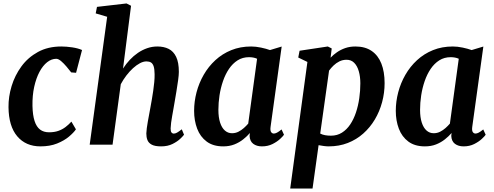

<svg xmlns="http://www.w3.org/2000/svg" viewBox="-20 -837 2857 1111"><path d="M392 -418.1Q380.4 -433.3 364.8 -451.7Q349.2 -470.1 333.5 -483.5Q317.8 -496.8 305.4 -496.8Q278.2 -496.8 253 -477.1Q227.8 -457.4 208.4 -421Q189 -384.6 177.9 -334.4Q166.8 -284.3 167.9 -223.8Q169.1 -170.3 180.1 -136.7Q191 -103 211.8 -87.3Q232.6 -71.5 263.7 -71.5Q294.8 -71.5 317.9 -79.8Q341.1 -88 359.3 -102Q377.5 -115.9 393.2 -133.2L419.3 -88.6Q406.6 -69.7 379.1 -46.5Q351.5 -23.3 310.2 -6.6Q268.9 10 214.1 10Q129.3 10 79.8 -48.3Q30.3 -106.6 29.2 -216.8Q28.5 -277.2 47.2 -339Q65.9 -400.7 103.9 -452.7Q141.9 -504.7 199.7 -536.3Q257.6 -568 334.9 -568Q363.8 -568 397.7 -563Q431.6 -557.9 454.7 -547.6L420.2 -415.8Z M691.9 -440.4Q709.5 -467.7 731.4 -491Q753.2 -514.2 778.7 -531.5Q804.2 -548.8 832.4 -558.4Q860.7 -568 890.8 -568Q927.8 -568 955.8 -554.2Q983.8 -540.3 999.3 -508Q1014.9 -475.8 1014.9 -420.9Q1014.9 -403.7 1010.7 -372.8Q1006.4 -341.8 1000.8 -307.9Q995.1 -274 990.5 -247Q987.3 -228.5 983.7 -207.8Q980 -187.1 976.4 -166.7Q972.7 -146.3 970.2 -127.5Q967.8 -108.8 967.3 -93.8Q967.2 -76.1 972.6 -70Q978.1 -63.9 984.9 -63.9Q994.3 -63.9 1004.3 -69.5Q1014.2 -75 1031.9 -88.8L1044.9 -57.5Q1040.4 -50.8 1023.4 -34.3Q1006.3 -17.9 978.4 -4Q950.4 10 912 10Q876.6 10 858 0Q839.4 -10 833 -26.9Q826.6 -43.8 826.7 -64.8Q827 -77.7 829.4 -95.3Q831.8 -113 835.4 -133.7Q838.9 -154.5 843.2 -176.1Q847.4 -197.8 850.9 -218Q854.6 -238.4 858.8 -262.4Q863 -286.4 866.6 -311.7Q870.2 -337 872.6 -361.6Q875 -386.1 874.6 -407.9Q874.3 -437.2 869.1 -453.1Q863.9 -469 853.7 -475.4Q843.4 -481.7 827.3 -481.7Q809.6 -481.7 789.7 -471.2Q769.7 -460.6 749.6 -442.3Q729.4 -423.9 711.2 -400.1Q693 -376.2 678.9 -349.8L631.3 0H499L600.1 -739.9L533.8 -759.5L541.2 -797.2L712.2 -817L738.3 -803.6Z M1545.6 -102.7Q1542.8 -81.3 1548.8 -72.8Q1554.7 -64.2 1564.6 -64.2Q1572.5 -64.2 1582.9 -69.5Q1593.2 -74.8 1609.3 -88L1623.3 -57.3Q1618.4 -49.6 1601.1 -33.3Q1583.8 -17.1 1556.8 -3.5Q1529.8 10 1495.5 10Q1465.3 10 1445.5 -4.8Q1425.7 -19.7 1424.2 -50.8L1426.1 -67.4Q1409.7 -48.3 1387.3 -30.6Q1365 -12.8 1336.4 -1.4Q1307.7 10 1271.6 10Q1213.4 10 1176 -17.8Q1138.7 -45.5 1120.9 -92.3Q1103.2 -139.2 1103.2 -195.5Q1103.2 -249.5 1117.3 -303.1Q1131.4 -356.7 1158.8 -404.3Q1186.2 -452 1226.3 -488.9Q1266.3 -525.8 1318.4 -546.9Q1370.4 -568 1433.4 -568Q1459.8 -568 1490.4 -561.6Q1520.9 -555.1 1542.2 -547.3L1609.9 -567.7ZM1467.6 -497Q1457 -501.9 1445.1 -504Q1433.2 -506.1 1420.9 -506.1Q1383.8 -506.1 1355 -487.9Q1326.2 -469.6 1305.1 -438.5Q1284 -407.3 1270.4 -367.7Q1256.8 -328.1 1250.2 -285.2Q1243.7 -242.4 1243.7 -201.2Q1243.7 -158.2 1253.5 -127.9Q1263.3 -97.6 1281.1 -81.8Q1298.8 -66.1 1322.5 -66.1Q1342.6 -66.1 1359.6 -74.7Q1376.6 -83.4 1391 -96.1Q1405.3 -108.9 1416.3 -121.7Z M1659.3 254 1758.8 -478.5 1705.8 -504.2 1713.5 -543.4 1876.8 -568 1899.4 -556.6 1892.9 -503.2Q1908.6 -520 1929.9 -534.7Q1951.2 -549.5 1977.8 -558.8Q2004.4 -568 2036.4 -568Q2092.9 -568 2130.4 -542.3Q2168 -516.6 2186.7 -469.2Q2205.5 -421.8 2205.5 -356Q2205.5 -299.4 2191 -245.7Q2176.6 -192 2149 -145.6Q2121.4 -99.3 2082 -64.3Q2042.6 -29.2 1992.2 -9.6Q1941.8 10 1882.3 10Q1868.3 10 1853.2 7.8Q1838 5.6 1823.5 3L1788.5 254ZM1832.9 -64.1Q1845.7 -57.5 1861.1 -54.7Q1876.5 -51.9 1895 -51.9Q1931.1 -51.9 1958.8 -69.5Q1986.5 -87 2006.7 -117.2Q2026.8 -147.3 2039.8 -186.3Q2052.8 -225.3 2058.9 -268.6Q2065.1 -311.8 2065.1 -354.6Q2065.1 -394 2056.1 -424.9Q2047.2 -455.8 2029.6 -473.5Q2012.1 -491.2 1985.4 -491.2Q1963 -491.2 1944.1 -481.9Q1925.2 -472.5 1910.2 -458.1Q1895.2 -443.7 1884.1 -428.4Z M2712.6 -102.7Q2709.8 -81.3 2715.8 -72.8Q2721.7 -64.2 2731.6 -64.2Q2739.5 -64.2 2749.9 -69.5Q2760.2 -74.8 2776.3 -88L2790.3 -57.3Q2785.4 -49.6 2768.1 -33.3Q2750.8 -17.1 2723.8 -3.5Q2696.8 10 2662.5 10Q2632.3 10 2612.5 -4.8Q2592.7 -19.7 2591.2 -50.8L2593.1 -67.4Q2576.7 -48.3 2554.3 -30.6Q2532 -12.8 2503.4 -1.4Q2474.7 10 2438.6 10Q2380.4 10 2343 -17.8Q2305.7 -45.5 2287.9 -92.3Q2270.2 -139.2 2270.2 -195.5Q2270.2 -249.5 2284.3 -303.1Q2298.4 -356.7 2325.8 -404.3Q2353.2 -452 2393.3 -488.9Q2433.3 -525.8 2485.4 -546.9Q2537.4 -568 2600.4 -568Q2626.8 -568 2657.4 -561.6Q2687.9 -555.1 2709.2 -547.3L2776.9 -567.7ZM2634.6 -497Q2624 -501.9 2612.1 -504Q2600.2 -506.1 2587.9 -506.1Q2550.8 -506.1 2522 -487.9Q2493.2 -469.6 2472.1 -438.5Q2451 -407.3 2437.4 -367.7Q2423.8 -328.1 2417.2 -285.2Q2410.7 -242.4 2410.7 -201.2Q2410.7 -158.2 2420.5 -127.9Q2430.3 -97.6 2448.1 -81.8Q2465.8 -66.1 2489.5 -66.1Q2509.6 -66.1 2526.6 -74.7Q2543.6 -83.4 2558 -96.1Q2572.3 -108.9 2583.3 -121.7Z"/></svg>

Font: Merriweather 7pt Light
Style: Italic
Weight: 300
Italic angle: -7.8°
Designer: Eben Sorkin
Foundry: Eben Sorkin
Version: Version 2.200;gftools[0.9.31]